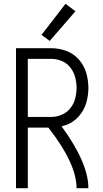

<svg xmlns="http://www.w3.org/2000/svg" viewBox="-20 -988 540 1008"><path d="M64 0V-735H248Q289 -735 327.5 -721Q366 -707 393.5 -676Q421 -645 432.5 -606Q444 -567 444 -526.5Q444 -486 432.5 -447Q421 -408 393.5 -377Q366 -346 328 -332Q316 -328 303 -325Q444 -133 444 0H382Q382 -129 234 -318H126V0ZM126 -374H248Q277 -374 304 -385.5Q331 -397 349 -419.5Q367 -442 374.5 -470Q382 -498 382 -526.5Q382 -555 374.5 -583Q367 -611 349 -634Q331 -657 304 -668Q277 -679 248 -679H126ZM241 -773 198 -805 324 -968 376 -929Z"/></svg>

Font: Iosevka SS01 Light
Style: Regular
Weight: 300
Monospace: yes
Designer: Belleve Invis
Foundry: Belleve Invis
Version: 2.3.3; ttfautohint (v1.8.3)